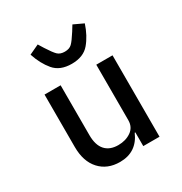

<svg xmlns="http://www.w3.org/2000/svg" viewBox="-181 -908 1001 1054"><g transform="rotate(-30 320.0 -380.5)"><path d="M430 -87H426Q383 12 277 12Q197 12 149.5 -40Q102 -92 102 -184V-516H204V-200Q204 -137 232.5 -105Q261 -73 315 -73Q362 -73 396 -96.5Q430 -120 430 -164V-516H533V0H430ZM145 -744 207 -773 228 -739Q256 -695 272 -679.5Q288 -664 317 -664Q346 -664 362 -679.5Q378 -695 406 -739L427 -773L489 -744Q467 -677 429 -632Q391 -587 317 -587Q243 -587 205 -632Q167 -677 145 -744Z"/></g></svg>

Font: Writer Medium
Style: Regular
Weight: 500
Monospace: yes
Designer: Mike Abbink, Paul van der Laan, Pieter van Rosmalen
Foundry: Bold Monday
Version: Version 2.001 2020